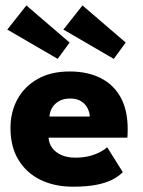

<svg xmlns="http://www.w3.org/2000/svg" viewBox="-20 -692 539 724"><path d="M163 -173Q164.5 -151 177 -134Q189.5 -117 211.8 -107.2Q234 -97.5 264.5 -97.5Q293.5 -97.5 316.8 -103.5Q340 -109.5 357.2 -118.5Q374.5 -127.5 384 -137L443 -43Q430.5 -29.5 407.8 -16.8Q385 -4 348 4Q311 12 254.5 12Q186.5 12 133.5 -13.5Q80.5 -39 50 -88.5Q19.5 -138 19.5 -209.5Q19.5 -269.5 45.8 -317.8Q72 -366 122 -394.2Q172 -422.5 242.5 -422.5Q309.5 -422.5 358.8 -398Q408 -373.5 434.8 -325.2Q461.5 -277 461.5 -205Q461.5 -201 461.2 -189Q461 -177 460 -173ZM318.5 -252.5Q318 -268.5 310 -284.2Q302 -300 286 -310.2Q270 -320.5 245 -320.5Q220 -320.5 202.8 -310.8Q185.5 -301 176.5 -285.5Q167.5 -270 166.5 -252.5ZM409 -470 219 -580.5 291 -671.5 454 -531.5ZM197.5 -470 7.5 -580.5 79.5 -671.5 242.5 -531.5Z"/></svg>

Font: League Spartan Thin
Style: Bold
Weight: 700
Version: Version 2.002